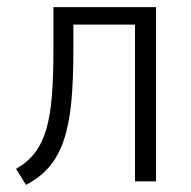

<svg xmlns="http://www.w3.org/2000/svg" viewBox="-20 -509 537 539"><path d="M53 10 25 -35Q57 -53 77.5 -79.5Q98 -106 109.5 -144.5Q121 -183 125.5 -238Q130 -293 130 -369V-489H418V0H359V-440H186V-367Q186 -283 180 -221Q174 -159 159 -115Q144 -71 118.5 -41Q93 -11 53 10Z"/></svg>

Font: Nunito Sans 10pt Condensed Light
Style: Regular
Weight: 300
Width: 3
Designer: Vernon Adams
Foundry: Vernon Adams
Version: Version 3.101;gftools[0.9.27]